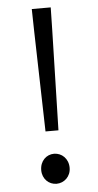

<svg xmlns="http://www.w3.org/2000/svg" viewBox="-54 -781 422 828"><g transform="rotate(-5 157.0 -367.0)"><path d="M129 -216H185L196 -649L198 -747H116L118 -649ZM157 13C190 13 219 -13 219 -51C219 -91 190 -117 157 -117C124 -117 96 -91 96 -51C96 -13 124 13 157 13Z"/></g></svg>

Font: Genne Gothic Normal
Style: Regular
Weight: 350
Designer: Ryoko NISHIZUKA (kana & ideographs); Paul D. Hunt (Latin, Greek & Cyrillic); Wenlong ZHANG (bopomofo); Sandoll Communica
Foundry: Adobe Systems Incorporated
Version: Version 1.004;PS 1.004;hotconv 16.6.51;makeotf.lib2.5.65220